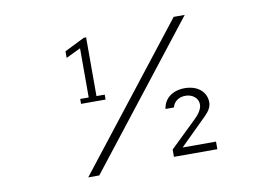

<svg xmlns="http://www.w3.org/2000/svg" viewBox="-82 -906 1534 1072"><g transform="rotate(-10 685.0 -370.0)"><path d="M398.4 29.8H335.9L961.4 -770H1023.9ZM1038.1 -195.3 883.8 -43H1073.2V0H827.1V-41.5L974.1 -183.6Q982.9 -191.9 991.2 -201.2Q999.5 -210.4 1006.1 -220.5Q1012.7 -230.5 1016.8 -241.2Q1021 -252 1021 -263.2Q1021 -276.4 1015.6 -287.6Q1010.3 -298.8 1000.5 -307.1Q990.7 -315.4 977.5 -320.1Q964.4 -324.7 949.2 -324.7Q919.9 -324.7 900.1 -309.8Q880.4 -294.9 875 -271.5H827.1Q830.1 -293.9 840.6 -311.8Q851.1 -329.6 867.4 -341.8Q883.8 -354 905.3 -360.6Q926.8 -367.2 951.2 -367.2Q977.5 -367.2 1000 -360.4Q1022.5 -353.5 1038.8 -340.3Q1055.2 -327.1 1064.7 -308.1Q1074.2 -289.1 1074.2 -265.1Q1074.2 -231 1038.1 -195.3ZM367.7 -381.3V-409.2H416V-688L333 -647.9V-685.5L447.3 -742.2H460V-409.2H506.8V-381.3Z"/></g></svg>

Font: Twentytwelve Slab Light
Style: TwentytwelveSlab
Weight: 300
Designer: Domenico Catapano
Version: Version 1.00 2012